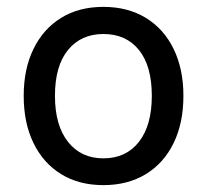

<svg xmlns="http://www.w3.org/2000/svg" viewBox="-20 -530 602 559"><path d="M281 9Q210 9 158 -23Q106 -55 77.5 -113.5Q49 -172 49 -251Q49 -329 77.5 -387.5Q106 -446 158 -478Q210 -510 281 -510Q352 -510 404.5 -478Q457 -446 485.5 -387.5Q514 -329 514 -251Q514 -172 485.5 -113.5Q457 -55 404.5 -23Q352 9 281 9ZM281 -69Q347 -69 384.5 -117Q422 -165 422 -251Q422 -338 384.5 -384.5Q347 -431 281 -431Q216 -431 178 -384.5Q140 -338 140 -251Q140 -165 178 -117Q216 -69 281 -69Z"/></svg>

Font: Nunitoga
Style: Medium
Weight: 500
Designer: Vernon Adams
Foundry: Vernon Adams
Version: Version 1.0